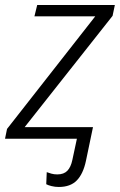

<svg xmlns="http://www.w3.org/2000/svg" viewBox="-34 -552 477 764"><path d="M200 192Q185 192 171 188.5Q157 185 150 181L152 133Q160 136 170.5 139Q181 142 194 142Q220 142 234 127.5Q248 113 254 84L272 0H-14L-6 -39L345 -487H103L114 -532H423L414 -489L64 -46H336L308 88Q297 140 271.5 166Q246 192 200 192Z"/></svg>

Font: Noto Sans Display Light
Style: Italic
Weight: 300
Italic angle: -12°
Designer: Monotype Design Team
Foundry: Monotype Imaging Inc.
Version: Version 2.003